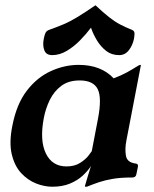

<svg xmlns="http://www.w3.org/2000/svg" viewBox="-20 -697 585 728"><path d="M351 -244Q367 -326 350.5 -359Q334 -392 282 -392Q240 -392 212.5 -371.5Q185 -351 169 -318.5Q153 -286 146 -249Q130 -164 154 -115Q178 -66 232 -66Q263 -66 284 -79.5Q305 -93 316 -107.5Q327 -122 328 -124ZM459 -163Q453 -132 457.5 -106.5Q462 -81 494 -77Q505 -76 503 -65L497 -36Q495 -24 481 -24Q438 -24 408.5 -19Q379 -14 356.5 -6.5Q334 1 312 10Q311 11 306 11H304Q302 11 302 8Q304 2 313 -29Q322 -60 333 -90H338Q334 -81 323 -64.5Q312 -48 293 -30.5Q274 -13 245.5 -1Q217 11 178 11Q148 11 116.5 -1.5Q85 -14 60 -41Q35 -68 24.5 -112.5Q14 -157 27 -221Q43 -303 82 -353.5Q121 -404 173 -427.5Q225 -451 278 -451Q363 -451 411 -400Q440 -411 461 -422.5Q482 -434 495 -442.5Q508 -451 512 -451Q515 -451 514 -449ZM325 -592Q307 -568 283.5 -544Q260 -520 233 -504Q206 -488 178 -488Q155 -488 148 -506.5Q141 -525 146 -550Q148 -561 151.5 -570Q155 -579 164 -583Q195 -594 220 -604.5Q245 -615 273 -632Q301 -649 342 -677Q372 -649 393.5 -632Q415 -615 435 -604.5Q455 -594 482 -583Q490 -579 490 -570Q490 -561 488 -550Q483 -525 468.5 -506.5Q454 -488 432 -488Q403 -488 382.5 -504Q362 -520 347.5 -544Q333 -568 325 -592Z"/></svg>

Font: Young Serif Light
Style: Italic
Weight: 300
Italic angle: -10.979°
Designer: Bastien Sozeau
Foundry: NBR — Bastien Sozeau
Version: Version 5.001